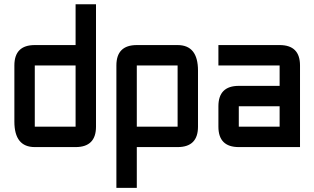

<svg xmlns="http://www.w3.org/2000/svg" viewBox="-20 -704 1505 919"><path d="M439.5 -97.7Q439.5 0 341.8 0H146.5Q48.8 0 48.8 -122.1V-390.6Q48.8 -488.3 146.5 -488.3H341.8V-683.6H439.5ZM146.5 -97.7H341.8V-390.6H146.5Z M537.1 -390.6Q537.1 -488.3 634.8 -488.3H830.1Q927.7 -488.3 927.7 -366.2V-97.7Q927.7 0 830.1 0H634.8V195.3H537.1ZM830.1 -390.6H634.8V-97.7H830.1Z M1416 0H1123Q1025.4 0 1025.4 -97.7V-195.3Q1025.4 -293 1123 -293H1318.4V-390.6H1025.4V-488.3H1318.4Q1416 -488.3 1416 -390.6ZM1123 -97.7H1318.4V-195.3H1123Z"/></svg>

Font: BabelStone Runic Beowulf
Style: Regular
Weight: 400
Designer: Andrew West
Foundry: BabelStone
Version: Version 7.004;November 9, 2023